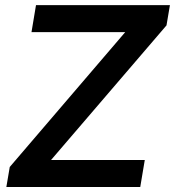

<svg xmlns="http://www.w3.org/2000/svg" viewBox="-20 -748 700 768"><path d="M5.4 0 19 -80.1 481 -619.6H106L124 -727.5H659.7L646 -646.5L184.1 -107.9H559.1L541 0Z"/></svg>

Font: Inter 28pt SemiBold
Style: Italic
Weight: 600
Italic angle: -9.3988°
Designer: Rasmus Andersson
Foundry: rsms
Version: Version 4.001;git-66647c0bb